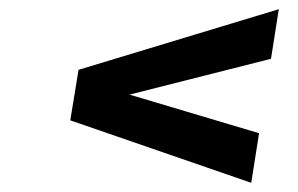

<svg xmlns="http://www.w3.org/2000/svg" viewBox="-20 -557 649 418"><path d="M527 -159 133 -295 151 -405 587 -537 570 -429 262 -351 544 -267Z"/></svg>

Font: Exo Thin SemiBold
Style: Italic
Weight: 600
Italic angle: -9°
Version: Version 2.000